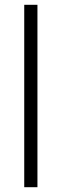

<svg xmlns="http://www.w3.org/2000/svg" viewBox="-20 -780 256 800"><path d="M136 0H81V-760H136Z"/></svg>

Font: Noto Sans Thai SemiCondensed Light
Style: Regular
Weight: 300
Width: 4
Designer: Monotype Design Team
Foundry: Monotype Imaging Inc.
Version: Version 2.001